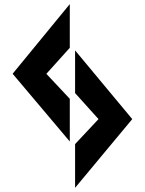

<svg xmlns="http://www.w3.org/2000/svg" viewBox="-20 -892 701 929"><path d="M343.3 16.7 619.9 -315.7 343.3 -648.2 343.3 -441.6 456.7 -315.7 343.3 -194.8ZM317.7 -207.3 317.7 -413.9 204.3 -534.8 317.7 -660.7 317.7 -872.2 41.1 -535.1Z"/></svg>

Font: Stormning
Style: Bold
Weight: 400
Designer: Robert Jablonski, Mew Too
Foundry: Cannot Into Space Fonts
Version: Version 0.90